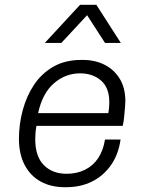

<svg xmlns="http://www.w3.org/2000/svg" viewBox="-20 -771 599 801"><path d="M250 10Q193 10 150 -13.5Q107 -37 83 -82.5Q59 -128 59 -192Q59 -253 75 -312Q91 -371 122.5 -418Q154 -465 203 -493Q252 -521 319 -521H326Q376 -521 416 -501Q456 -481 479.5 -442.5Q503 -404 503 -349Q503 -341 501.5 -323Q500 -305 498 -284Q496 -263 492 -246H132Q129 -229 128 -215.5Q127 -202 127 -191Q127 -118 163 -82Q199 -46 258 -46Q301 -46 335 -63Q369 -80 390 -112Q411 -144 418 -189H483Q474 -126 442.5 -81.5Q411 -37 363.5 -13.5Q316 10 256 10ZM139 -299H432Q435 -319 435.5 -328.5Q436 -338 436 -345Q436 -405 401.5 -435Q367 -465 314 -465Q253 -465 205 -423.5Q157 -382 139 -299ZM167 -592 314 -751H382L484 -592H418L327 -733H367L236 -592Z"/></svg>

Font: Chivo ExtraLight
Style: Italic
Weight: 250
Italic angle: -8.05°
Designer: Hector Gatti
Foundry: Omnibus-Type
Version: Version 2.002